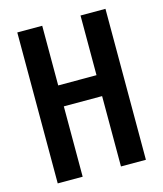

<svg xmlns="http://www.w3.org/2000/svg" viewBox="-104 -772 707 833"><g transform="rotate(-15 250.0 -355.0)"><path d="M448 -694V-16H336V-332H164V-16H52V-694H164V-426H336V-694Z"/></g></svg>

Font: D2Coding
Style: Bold
Weight: 700
Monospace: yes
Designer: Yong-Rak Park; Jeong-Hwan Yoon; Sang-Min Lee;
Foundry: NHN Corporation
Version: Version 1.3.2; Build 20180524